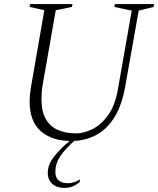

<svg xmlns="http://www.w3.org/2000/svg" viewBox="-20 -680 774 940"><path d="M370 211Q359 222 339.5 231Q320 240 295 240Q259 240 236.5 220.5Q214 201 214 167Q214 125 245.5 85.5Q277 46 321 10Q234 9 179.5 -38Q125 -85 125 -185Q125 -202 127 -219Q129 -236 132 -256L197 -630L125 -646L127 -660H335L332 -646L253 -630L190 -271Q186 -250 184.5 -231Q183 -212 183 -195Q183 -133 205 -96Q227 -59 265 -43Q303 -27 352 -27Q391 -27 433 -48Q475 -69 508.5 -115Q542 -161 556 -236L625 -628L540 -646L542 -660H734L732 -646L659 -628L593 -256Q576 -163 540 -105.5Q504 -48 453.5 -20.5Q403 7 343 10Q297 52 274 86.5Q251 121 251 161Q251 190 267.5 203.5Q284 217 313 217Q326 217 341.5 212.5Q357 208 369 200H372Z"/></svg>

Font: Spectral SC ExtraLight
Style: Italic
Weight: 275
Italic angle: -10°
Designer: Jean-Baptiste Levee
Foundry: Production Type
Version: Version 2.001